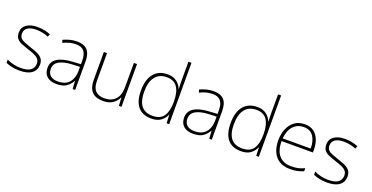

<svg xmlns="http://www.w3.org/2000/svg" viewBox="-28 -1493 4330 2236"><g transform="rotate(20 2136.5 -375.0)"><path d="M416 -137Q416 -68 364.5 -29Q313 10 214 10Q159 10 115 0Q71 -10 42 -24V-64Q80 -45 124 -34.5Q168 -24 215 -24Q301 -24 339 -54Q377 -84 377 -135Q377 -170 357.5 -192Q338 -214 303 -229Q268 -244 223 -258Q175 -274 137 -289.5Q99 -305 77 -331.5Q55 -358 55 -406Q55 -469 105.5 -504.5Q156 -540 241 -540Q288 -540 329 -531Q370 -522 403 -508L388 -474Q359 -488 319 -496.5Q279 -505 240 -505Q171 -505 132.5 -480.5Q94 -456 94 -407Q94 -370 113 -350Q132 -330 165 -317.5Q198 -305 241 -290Q287 -275 326.5 -258.5Q366 -242 391 -214Q416 -186 416 -137Z M731 -539Q816 -539 858.5 -494.5Q901 -450 901 -353V0H870L863 -98H861Q837 -52 793.5 -21Q750 10 671 10Q593 10 551.5 -28Q510 -66 510 -133Q510 -212 575.5 -252.5Q641 -293 762 -299L862 -305V-345Q862 -431 829 -467.5Q796 -504 730 -504Q653 -504 573 -464L561 -498Q599 -516 642 -527.5Q685 -539 731 -539ZM766 -268Q664 -263 607 -231Q550 -199 550 -133Q550 -81 583 -52.5Q616 -24 675 -24Q769 -24 815 -77.5Q861 -131 862 -219V-272Z M1475 -530V0H1443L1437 -103H1435Q1416 -58 1370.5 -24Q1325 10 1247 10Q1064 10 1064 -183V-530H1103V-187Q1103 -103 1141 -64Q1179 -25 1250 -25Q1337 -25 1386.5 -76Q1436 -127 1436 -232V-530Z M1846 10Q1735 10 1679 -58Q1623 -126 1623 -257Q1623 -394 1683 -467Q1743 -540 1853 -540Q1923 -540 1966.5 -506.5Q2010 -473 2028 -425H2031Q2029 -454 2028.5 -484.5Q2028 -515 2028 -544V-760H2066V0H2034L2030 -105H2028Q2009 -58 1965.5 -24Q1922 10 1846 10ZM1849 -25Q1946 -25 1987 -86.5Q2028 -148 2028 -260V-266Q2028 -382 1986.5 -443.5Q1945 -505 1855 -505Q1762 -505 1712.5 -442Q1663 -379 1663 -256Q1663 -141 1709 -83Q1755 -25 1849 -25Z M2424 -539Q2509 -539 2551.5 -494.5Q2594 -450 2594 -353V0H2563L2556 -98H2554Q2530 -52 2486.5 -21Q2443 10 2364 10Q2286 10 2244.5 -28Q2203 -66 2203 -133Q2203 -212 2268.5 -252.5Q2334 -293 2455 -299L2555 -305V-345Q2555 -431 2522 -467.5Q2489 -504 2423 -504Q2346 -504 2266 -464L2254 -498Q2292 -516 2335 -527.5Q2378 -539 2424 -539ZM2459 -268Q2357 -263 2300 -231Q2243 -199 2243 -133Q2243 -81 2276 -52.5Q2309 -24 2368 -24Q2462 -24 2508 -77.5Q2554 -131 2555 -219V-272Z M2957 10Q2846 10 2790 -58Q2734 -126 2734 -257Q2734 -394 2794 -467Q2854 -540 2964 -540Q3034 -540 3077.5 -506.5Q3121 -473 3139 -425H3142Q3140 -454 3139.5 -484.5Q3139 -515 3139 -544V-760H3177V0H3145L3141 -105H3139Q3120 -58 3076.5 -24Q3033 10 2957 10ZM2960 -25Q3057 -25 3098 -86.5Q3139 -148 3139 -260V-266Q3139 -382 3097.5 -443.5Q3056 -505 2966 -505Q2873 -505 2823.5 -442Q2774 -379 2774 -256Q2774 -141 2820 -83Q2866 -25 2960 -25Z M3554 -540Q3622 -540 3665.5 -507.5Q3709 -475 3730.5 -419.5Q3752 -364 3752 -294V-263H3364Q3363 -148 3415.5 -86.5Q3468 -25 3566 -25Q3615 -25 3650.5 -32.5Q3686 -40 3731 -61V-23Q3692 -6 3653.5 2Q3615 10 3565 10Q3484 10 3430.5 -24Q3377 -58 3350.5 -119Q3324 -180 3324 -260Q3324 -337 3350 -400.5Q3376 -464 3427 -502Q3478 -540 3554 -540ZM3554 -505Q3474 -505 3424 -451.5Q3374 -398 3365 -297H3712Q3712 -390 3673 -447.5Q3634 -505 3554 -505Z M4227 -137Q4227 -68 4175.5 -29Q4124 10 4025 10Q3970 10 3926 0Q3882 -10 3853 -24V-64Q3891 -45 3935 -34.5Q3979 -24 4026 -24Q4112 -24 4150 -54Q4188 -84 4188 -135Q4188 -170 4168.5 -192Q4149 -214 4114 -229Q4079 -244 4034 -258Q3986 -274 3948 -289.5Q3910 -305 3888 -331.5Q3866 -358 3866 -406Q3866 -469 3916.5 -504.5Q3967 -540 4052 -540Q4099 -540 4140 -531Q4181 -522 4214 -508L4199 -474Q4170 -488 4130 -496.5Q4090 -505 4051 -505Q3982 -505 3943.5 -480.5Q3905 -456 3905 -407Q3905 -370 3924 -350Q3943 -330 3976 -317.5Q4009 -305 4052 -290Q4098 -275 4137.5 -258.5Q4177 -242 4202 -214Q4227 -186 4227 -137Z"/></g></svg>

Font: Noto Sans ExtraLight
Style: Regular
Weight: 200
Designer: Monotype Design Team
Foundry: Monotype Imaging Inc.
Version: Version 2.007